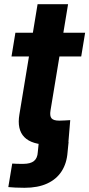

<svg xmlns="http://www.w3.org/2000/svg" viewBox="-20 -685 425 913"><path d="M19.5 204.6 38.1 92.8Q47.9 93.8 62.5 94Q77.1 94.2 90.3 94.2Q125 94.2 141.6 80.6Q158.2 66.9 159.7 38.6L164.6 -10.3H306.2L301.3 39.1Q297.4 91.8 272.9 129.6Q248.5 167.5 204.3 187.7Q160.2 208 96.7 208Q72.8 208 53.2 207Q33.7 206.1 19.5 204.6ZM384.8 -529.3 366.2 -416.5H34.7L53.2 -529.3ZM158.7 -665H303.7L220.2 -159.7Q215.8 -133.3 225.1 -122.3Q234.4 -111.3 262.2 -111.3Q272.9 -111.3 289.1 -112.3Q305.2 -113.3 314 -113.8L304.7 -2.4Q286.6 1 262.7 2.2Q238.8 3.4 215.3 3.4Q131.3 3.4 95.7 -33Q60.1 -69.3 72.3 -141.1Z"/></svg>

Font: Inter 24pt
Style: Bold Italic
Weight: 700
Italic angle: -9.3988°
Version: Version 4.001;git-66647c0bb